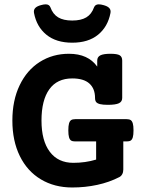

<svg xmlns="http://www.w3.org/2000/svg" viewBox="-20 -832 640 863"><path d="M529.3 -559.6V-391.6Q529.3 -375 514.4 -367.9Q499.5 -360.8 464.8 -360.8Q441.9 -360.8 429.4 -364Q417 -367.2 412.1 -373.5Q407.2 -379.9 407.2 -391.6Q407.2 -433.6 381.8 -456.5Q356.4 -479.5 304.7 -479.5Q236.8 -479.5 201.7 -430.7Q166.5 -381.8 166.5 -290Q166.5 -199.2 203.9 -149.7Q241.2 -100.1 309.6 -100.1Q363.8 -100.1 412.1 -114.7V-196.3H317.9Q306.2 -196.3 299.8 -200.2Q293.5 -204.1 290.3 -214.8Q287.1 -225.6 287.1 -246.1Q287.1 -266.6 290.3 -277.3Q293.5 -288.1 299.8 -292.2Q306.2 -296.4 317.9 -296.4H549.3Q561 -296.4 567.4 -292.2Q573.7 -288.1 576.9 -277.3Q580.1 -266.6 580.1 -246.1Q580.1 -225.6 576.9 -214.8Q573.7 -204.1 567.4 -200.2Q561 -196.3 549.3 -196.3H534.2V-69.8Q534.2 -58.1 529.5 -49.3Q524.9 -40.5 516.6 -36.1Q471.2 -12.7 417 -1Q362.8 10.7 304.7 10.7Q224.6 10.7 163.6 -25.9Q102.5 -62.5 69.1 -130.6Q35.6 -198.7 35.6 -290Q35.6 -380.9 68.4 -449Q101.1 -517.1 158.9 -553.7Q216.8 -590.3 290 -590.3Q376 -590.3 417 -532.7V-559.6Q417 -576.2 431.2 -583.3Q445.3 -590.3 476.6 -590.3Q506.8 -590.3 518.1 -583.5Q529.3 -576.7 529.3 -559.6ZM477.1 -780.3Q477.1 -775.9 476.6 -773.9Q464.8 -711.9 420.9 -676Q377 -640.1 304.7 -640.1Q232.4 -640.1 188.5 -676Q144.5 -711.9 132.8 -773.9Q132.3 -775.9 132.3 -780.3Q132.3 -790.5 140.1 -797.6Q147.9 -804.7 164.6 -809.1Q176.3 -812.5 185.5 -812.5Q201.2 -812.5 206.5 -799.3Q217.8 -768.1 241.5 -753.9Q265.1 -739.7 304.7 -739.7Q344.2 -739.7 367.9 -753.9Q391.6 -768.1 402.8 -799.3Q408.2 -812.5 423.8 -812.5Q433.1 -812.5 444.8 -809.1Q461.4 -804.7 469.2 -797.6Q477.1 -790.5 477.1 -780.3Z"/></svg>

Font: Courier Prime
Style: Bold
Weight: 700
Designer: Alan Dague-Greene, Quote-Unquote Apps
Foundry: Quote-Unquote Apps
Version: Version 3.018